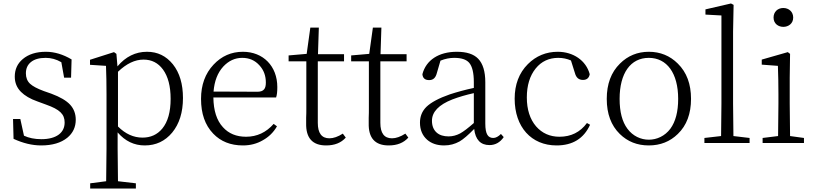

<svg xmlns="http://www.w3.org/2000/svg" viewBox="-20 -823 4690 1105"><path d="M217 14C281 14 331 -1 367 -30C400 -57 416 -92 416 -134C416 -168 405 -197 384 -220C362 -244 326 -265 275 -284L232 -299C194 -313 168 -327 153 -341C137 -356 129 -376 129 -401C129 -428 138 -449 157 -465C177 -482 206 -490 243 -490C274 -490 304 -482 333 -465L349 -376H389L392 -481C343 -510 294 -525 244 -525C189 -525 144 -511 111 -483C80 -457 65 -423 65 -382C65 -347 77 -318 101 -294C122 -273 153 -254 196 -239L245 -221C324 -193 352 -166 352 -118C352 -89 341 -66 319 -49C295 -31 261 -22 218 -22C179 -22 146 -29 118 -42L97 -138H55L58 -24C112 1 165 14 217 14Z M762 262V232L659 220C658 140 657 77 657 32V-61C700 -11 752 14 813 14C878 14 930 -11 971 -60C1012 -110 1033 -176 1033 -259C1033 -339 1014 -404 975 -453C936 -501 887 -525 826 -525C760 -525 703 -497 656 -441L650 -513L636 -523L498 -479V-450L590 -444C592 -396 593 -341 593 -279V34C593 79 592 141 591 220L499 232V262ZM800 -31C749 -31 702 -52 659 -95V-410C708 -457 757 -480 806 -480C853 -480 890 -461 918 -423C947 -383 962 -327 962 -254C962 -179 946 -122 914 -83C885 -48 847 -31 800 -31Z M1378 14C1421 14 1459 4 1493 -16C1527 -35 1554 -61 1574 -96L1555 -110C1512 -61 1459 -36 1396 -36C1341 -36 1296 -54 1263 -91C1227 -130 1209 -187 1208 -262H1569C1574 -276 1576 -296 1576 -322C1576 -442 1495 -525 1378 -525C1311 -525 1255 -500 1209 -451C1161 -400 1137 -334 1137 -254C1137 -169 1160 -103 1207 -54C1250 -9 1307 14 1378 14ZM1209 -296C1214 -356 1232 -404 1265 -440C1296 -473 1332 -490 1374 -490C1414 -490 1447 -476 1473 -447C1498 -420 1510 -387 1510 -348C1510 -330 1507 -317 1500 -309C1493 -300 1480 -295 1463 -295Z M1857 14C1906 14 1943 -1 1970 -31L1953 -54C1925 -36 1899 -27 1876 -27C1831 -27 1809 -57 1809 -116V-470H1960V-511H1810L1815 -664H1766L1745 -513L1641 -504V-470H1743V-196C1743 -182 1743 -165 1742 -145C1742 -131 1742 -121 1742 -114C1740 -29 1778 14 1857 14Z M2217 14C2266 14 2303 -1 2330 -31L2313 -54C2285 -36 2259 -27 2236 -27C2191 -27 2169 -57 2169 -116V-470H2320V-511H2170L2175 -664H2126L2105 -513L2001 -504V-470H2103V-196C2103 -182 2103 -165 2102 -145C2102 -131 2102 -121 2102 -114C2100 -29 2138 14 2217 14Z M2536 14C2569 14 2598 6 2625 -9C2647 -22 2675 -46 2709 -81C2716 -19 2746 12 2797 12C2830 12 2858 -3 2879 -34L2863 -52C2848 -37 2833 -29 2819 -29C2804 -29 2792 -35 2785 -47C2777 -60 2773 -81 2773 -112V-350C2773 -412 2759 -457 2732 -485C2706 -512 2665 -525 2609 -525C2505 -525 2432 -477 2411 -396C2413 -373 2426 -362 2450 -362C2473 -362 2487 -375 2494 -402L2515 -474C2542 -485 2569 -490 2594 -490C2635 -490 2663 -481 2680 -462C2698 -441 2707 -404 2707 -350V-317C2655 -306 2609 -293 2569 -280C2506 -258 2461 -234 2434 -208C2409 -183 2397 -153 2397 -117C2397 -76 2411 -43 2438 -19C2463 3 2496 14 2536 14ZM2562 -38C2533 -38 2510 -45 2493 -60C2475 -76 2466 -99 2466 -128C2466 -179 2505 -220 2584 -251C2621 -265 2662 -277 2707 -287V-115C2674 -86 2648 -66 2628 -55C2607 -44 2585 -38 2562 -38Z M3183 14C3276 14 3340 -26 3376 -105L3358 -115C3319 -62 3266 -36 3200 -36C3145 -36 3100 -56 3065 -96C3030 -137 3012 -193 3012 -262C3012 -331 3029 -387 3063 -429C3096 -470 3140 -490 3193 -490C3219 -490 3243 -485 3266 -475L3289 -402C3296 -376 3311 -363 3335 -363C3357 -363 3370 -374 3374 -396C3353 -475 3279 -525 3190 -525C3123 -525 3065 -501 3018 -454C2967 -403 2942 -336 2942 -255C2942 -92 3038 14 3183 14Z M3547 -52C3592 -8 3647 14 3714 14C3780 14 3836 -8 3881 -52C3932 -101 3957 -169 3957 -254C3957 -339 3932 -407 3881 -457C3836 -502 3780 -525 3714 -525C3649 -525 3593 -502 3548 -457C3497 -407 3472 -339 3472 -254C3472 -168 3497 -101 3547 -52ZM3838 -82C3775 2 3653 2 3591 -82C3561 -122 3546 -179 3546 -254C3546 -402 3609 -490 3714 -490C3818 -490 3883 -402 3883 -254C3883 -180 3868 -123 3838 -82Z M4294 0V-29L4201 -40C4200 -119 4199 -181 4199 -227V-641L4202 -795L4187 -803L4040 -769V-739L4132 -734V-227C4132 -181 4131 -119 4130 -40L4034 -29V0Z M4607 0V-29L4527 -40C4526 -113 4525 -176 4525 -227V-376L4527 -513L4514 -523L4364 -480V-451L4457 -444C4459 -391 4460 -337 4460 -282V-227C4460 -176 4459 -113 4458 -40L4369 -29V0ZM4432 -722C4432 -650 4545 -651 4545 -722C4545 -755 4520 -777 4488 -777C4456 -777 4432 -755 4432 -722Z"/></svg>

Font: AllPunType Light
Style: Regular
Weight: 300
Version: 1.0